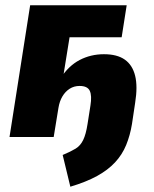

<svg xmlns="http://www.w3.org/2000/svg" viewBox="-20 -518 584 726"><path d="M246 188 217 68Q248 55 266 44Q284 33 294.5 11.5Q305 -10 311 -49L322 -119Q328 -156 319.5 -174.5Q311 -193 281 -193Q260 -193 243.5 -182.5Q227 -172 216 -153.5Q205 -135 201 -110L183 0H16L94 -498H459L440 -377H243L218 -222H209Q239 -269 281 -291Q323 -313 373 -313Q423 -313 452 -292.5Q481 -272 491 -231.5Q501 -191 491 -129L479 -49Q472 -6 457 30.5Q442 67 415 96Q388 125 347 147.5Q306 170 246 188Z"/></svg>

Font: Nunito Sans 10pt Condensed Black
Style: Italic
Weight: 900
Width: 3
Italic angle: -9°
Designer: Vernon Adams
Foundry: Vernon Adams
Version: Version 3.101;gftools[0.9.27]